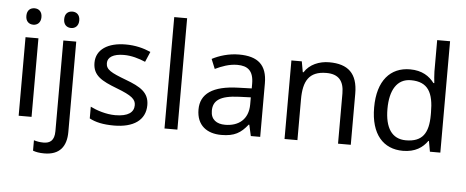

<svg xmlns="http://www.w3.org/2000/svg" viewBox="-59 -913 3166 1305"><g transform="rotate(5 1523.5 -260.0)"><path d="M130 -737C101 -737 78 -720 78 -681C78 -643 101 -625 130 -625C157 -625 181 -643 181 -681C181 -720 157 -737 130 -737ZM173 -536H85V0H173Z M336 -681C336 -643 359 -625 388 -625C415 -625 439 -643 439 -681C439 -720 415 -737 388 -737C359 -737 336 -720 336 -681ZM280 240C385 240 431 180 431 80V-536H343V83C343 148 312 167 269 167C243 167 223 163 203 157V228C221 235 246 240 280 240Z M950 -148C950 -234 891 -269 789 -307C686 -346 651 -364 651 -409C651 -449 690 -474 762 -474C814 -474 864 -459 909 -440L939 -510C889 -532 833 -546 768 -546C648 -546 567 -495 567 -404C567 -316 629 -284 733 -244C838 -204 865 -180 865 -140C865 -92 827 -61 738 -61C675 -61 610 -83 568 -104V-24C609 -2 661 10 736 10C867 10 950 -44 950 -148Z M1168 0V-760H1080V0Z M1541 -545C1471 -545 1405 -524 1358 -499L1385 -433C1429 -454 1480 -474 1536 -474C1606 -474 1647 -444 1647 -355V-323L1556 -320C1381 -315 1299 -256 1299 -149C1299 -40 1371 10 1468 10C1558 10 1601 -17 1648 -76H1652L1669 0H1733V-365C1733 -490 1671 -545 1541 -545ZM1567 -259 1646 -262V-214C1646 -110 1578 -61 1488 -61C1430 -61 1390 -88 1390 -148C1390 -216 1433 -254 1567 -259Z M2157 -546C2089 -546 2023 -519 1988 -463H1983L1970 -536H1899V0H1987V-278C1987 -403 2025 -472 2144 -472C2226 -472 2264 -429 2264 -343V0H2351V-349C2351 -487 2285 -546 2157 -546Z M2707 10C2791 10 2842 -26 2874 -72H2878L2891 0H2962V-760H2874V-546C2874 -526 2878 -484 2880 -467H2874C2841 -511 2791 -546 2708 -546C2575 -546 2487 -451 2487 -267C2487 -83 2574 10 2707 10ZM2721 -63C2625 -63 2578 -137 2578 -265C2578 -392 2625 -473 2720 -473C2839 -473 2875 -399 2875 -266V-250C2875 -125 2834 -63 2721 -63Z"/></g></svg>

Font: Noto Sans Runic
Style: Regular
Weight: 400
Designer: Monotype Design Team
Foundry: Monotype Imaging Inc.
Version: Version 2.002